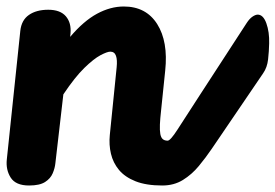

<svg xmlns="http://www.w3.org/2000/svg" viewBox="-41 -571 848 591"><path d="M458.5 0Q409 0 376.2 -13Q343.5 -26 325.2 -48Q307 -70 300.5 -97.8Q294 -125.5 297 -155.5L318 -363Q320.5 -386.5 316 -399.2Q311.5 -412 298.5 -412Q289 -412 268.2 -401Q247.5 -390 218.5 -361.8Q189.5 -333.5 154 -280.5L129.5 -69Q128 -53.5 121.2 -37.5Q114.5 -21.5 97.8 -10.8Q81 0 48.5 0Q7.5 0 -8 -24.2Q-23.5 -48.5 -20 -80.5L21.5 -476Q25 -509 48 -525Q71 -541 107.5 -541Q144.5 -541 161.8 -520.8Q179 -500.5 176 -468L175 -457.5Q216.5 -506.5 257.8 -528.8Q299 -551 340 -551Q408.5 -551 442.8 -497Q477 -443 467.5 -353.5L455 -232.5Q452 -206 451.2 -187.8Q450.5 -169.5 452.5 -158.5Q454.5 -147.5 460 -142.8Q465.5 -138 475 -138Q492 -138 501.2 -118.5Q510.5 -99 510.5 -74.5Q510.5 -47 498.2 -23.5Q486 0 458.5 0ZM475 -138Q483.5 -138 505.8 -172.8Q528 -207.5 574.5 -279L718.5 -500.5Q727 -513.5 735.8 -519.5Q744.5 -525.5 751.5 -526Q769 -526.5 778.8 -499.5Q788.5 -472.5 787.5 -437.5Q787 -413 784.2 -388.2Q781.5 -363.5 769 -345.5L610.5 -112.5Q592.5 -86 571 -60Q549.5 -34 522 -17Q494.5 0 458.5 0Q431 0 418.2 -17.8Q405.5 -35.5 406 -54.5Q406.5 -88.5 423.5 -113.2Q440.5 -138 475 -138Z"/></svg>

Font: Edu SA Hand Cursive
Style: Regular
Weight: 400
Designer: Tina and Corey Anderson, Eben Sorkin, Mirko Velimirovic
Foundry: Google for Education
Version: Version 2.000